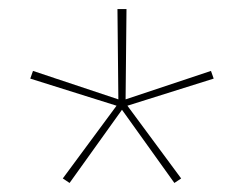

<svg xmlns="http://www.w3.org/2000/svg" viewBox="-20 -836 540 425"><path d="M134 -431 119 -441 238 -602 47 -662 53 -679 242 -616 240 -816H260L258 -616L447 -679L453 -662L262 -602L381 -441L366 -431L250 -593Z"/></svg>

Font: Iosevka Curly Thin
Style: Regular
Weight: 100
Monospace: yes
Designer: Belleve Invis
Foundry: Belleve Invis
Version: Version 22.1.2; ttfautohint (v1.8.4)